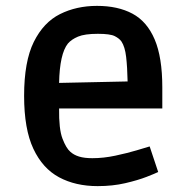

<svg xmlns="http://www.w3.org/2000/svg" viewBox="-20 -619 629 653"><path d="M312 14Q237 14 181 -16Q125 -46 93.5 -113Q62 -180 62 -293Q62 -410 95 -476.5Q128 -543 184 -571Q240 -599 310 -599Q381 -599 430.5 -572.5Q480 -546 506 -485Q532 -424 532 -322V-250H181Q180 -180 192.5 -147.5Q205 -115 219 -103Q231 -92 249 -86.5Q267 -81 294 -81Q332 -81 372 -89.5Q412 -98 444 -107.5Q476 -117 489 -121L518 -34Q508 -29 478.5 -17.5Q449 -6 406 4Q363 14 312 14ZM211 -471Q183 -436 181 -337L414 -342Q413 -391 409 -425.5Q405 -460 393 -478Q386 -488 370.5 -496Q355 -504 313 -504Q268 -504 245.5 -494.5Q223 -485 211 -471Z"/></svg>

Font: Ruda
Style: Bold
Weight: 700
Designer: Mariela Monsalve and Angelina Sanchez
Foundry: Mariela Monsalve and Angelina Sanchez
Version: Version 2.000